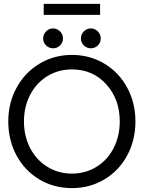

<svg xmlns="http://www.w3.org/2000/svg" viewBox="-20 -954 760 986"><path d="M204.5 -877.5V-934H494V-877.5ZM252.5 -808Q273 -808 288.2 -792.8Q303.5 -777.5 303.5 -756.5Q303.5 -735.5 288.5 -720.8Q273.5 -706 252.5 -706Q231.5 -706 216.5 -721Q201.5 -736 201.5 -756.5Q201.5 -777.5 216.5 -792.8Q231.5 -808 252.5 -808ZM446.5 -808Q467 -808 482.2 -792.8Q497.5 -777.5 497.5 -756.5Q497.5 -735.5 482.5 -720.8Q467.5 -706 446.5 -706Q425.5 -706 410.5 -721Q395.5 -736 395.5 -756.5Q395.5 -777.5 410.5 -792.8Q425.5 -808 446.5 -808ZM22.5 -330.5Q22.5 -425.5 65.2 -503.8Q108 -582 183 -627Q258 -672 349.5 -672Q441.5 -672 516.2 -627Q591 -582 633.2 -503.8Q675.5 -425.5 675.5 -330.5Q675.5 -235 633.8 -156.8Q592 -78.5 517 -33.2Q442 12 349.5 12Q256 12 181 -33.2Q106 -78.5 64.2 -156.8Q22.5 -235 22.5 -330.5ZM595 -330.5Q595 -444.5 525.8 -521Q456.5 -597.5 349.5 -597.5Q279 -597.5 222.5 -562.5Q166 -527.5 134.5 -466.5Q103 -405.5 103 -330.5Q103 -255.5 134.5 -194.2Q166 -133 222.5 -97.8Q279 -62.5 349.5 -62.5Q420 -62.5 476.5 -98Q533 -133.5 564 -194.5Q595 -255.5 595 -330.5Z"/></svg>

Font: League Spartan
Style: Regular
Weight: 350
Foundry: The League of Moveable Type
Version: Version 2.002